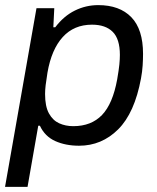

<svg xmlns="http://www.w3.org/2000/svg" viewBox="-28 -558 615 751"><path d="M-8.3 173 114.7 -526H184.3L180.6 -451.4H188.1Q221.4 -495.2 264.6 -516.6Q307.8 -538 356.3 -538Q439.7 -538 485.6 -490.8Q531.5 -443.5 531.5 -347.2Q531.5 -326.3 530 -302.2Q528.5 -278.1 523.5 -251.2Q498.5 -116.1 434.2 -52Q369.8 12 281.2 12Q228.7 12 188.1 -6.2Q147.5 -24.5 128.1 -66.1H121.6L79.7 173ZM258.5 -64.5Q329.1 -64.5 371.1 -108.3Q413.1 -152.2 430.4 -247.8Q436.8 -284.7 438.9 -306Q440.9 -327.3 440.9 -343.2Q440.9 -405.6 412.8 -433.5Q384.7 -461.5 331.9 -461.5Q261.6 -461.5 217.6 -413.3Q173.5 -365.1 157.7 -274.1Q152.8 -243.5 150.5 -224.6Q148.3 -205.6 148.3 -190.2Q148.3 -141.9 163.4 -114.5Q178.5 -87.1 203.4 -75.8Q228.3 -64.5 258.5 -64.5Z"/></svg>

Font: Archivo Variable SemiBold
Style: Italic
Weight: 600
Italic angle: -10°
Designer: Hector Gatti
Foundry: Omnibus-Type
Version: Version 2.001